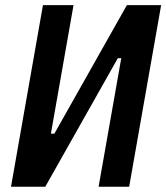

<svg xmlns="http://www.w3.org/2000/svg" viewBox="-20 -713 635 733"><path d="M22 0 144 -693.4H260.7L174.3 -202.6H187.5L464.4 -693.4H595.2L473.1 0H356.4L442.9 -490.7H429.7L152.8 0Z"/></svg>

Font: Cascadia Code PL SemiBold
Style: Italic
Weight: 600
Italic angle: -10°
Monospace: yes
Designer: Aaron Bell
Foundry: Saja Typeworks
Version: Version 2404.023; ttfautohint (v1.8.4)